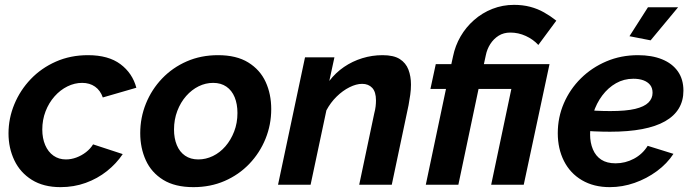

<svg xmlns="http://www.w3.org/2000/svg" viewBox="-20 -760 2850 790"><path d="M229 10Q159 10 111 -20Q63 -50 39 -100.5Q15 -151 15 -211Q15 -273 39 -331Q63 -389 106.5 -434.5Q150 -480 210 -506.5Q270 -533 342 -533Q426 -533 475.5 -496Q525 -459 541 -399L403 -359Q393 -388 371 -403.5Q349 -419 318 -419Q287 -419 257.5 -404.5Q228 -390 204.5 -363.5Q181 -337 167.5 -302Q154 -267 154 -227Q154 -191 166 -163Q178 -135 200 -119.5Q222 -104 251 -104Q273 -104 294.5 -112Q316 -120 334 -134Q352 -148 363 -166L485 -126Q459 -87 420 -56Q381 -25 332.5 -7.5Q284 10 229 10Z M776 10Q700 10 651.5 -20Q603 -50 580 -100.5Q557 -151 557 -212Q557 -276 580.5 -334Q604 -392 647 -437Q690 -482 748.5 -507.5Q807 -533 877 -533Q953 -533 1001.5 -503Q1050 -473 1073 -423Q1096 -373 1096 -311Q1096 -247 1072.5 -189Q1049 -131 1006 -86Q963 -41 904.5 -15.5Q846 10 776 10ZM796 -104Q827 -104 856 -118Q885 -132 907.5 -158Q930 -184 943.5 -219Q957 -254 957 -295Q957 -332 945.5 -360Q934 -388 911.5 -403.5Q889 -419 857 -419Q826 -419 797.5 -405Q769 -391 746 -365Q723 -339 709.5 -303.5Q696 -268 696 -227Q696 -191 707.5 -163Q719 -135 741.5 -119.5Q764 -104 796 -104Z M1235 -524H1356L1335 -427Q1361 -461 1395.5 -484.5Q1430 -508 1470.5 -520.5Q1511 -533 1554 -533Q1600 -533 1625 -517Q1650 -501 1660.5 -473.5Q1671 -446 1671 -412Q1671 -391 1668 -370Q1665 -349 1661 -327L1592 0H1458L1520 -294Q1524 -309 1525.5 -322Q1527 -335 1527 -347Q1527 -382 1511.5 -398.5Q1496 -415 1470 -415Q1446 -415 1418 -401Q1390 -387 1365 -362.5Q1340 -338 1323 -306L1258 0H1124Z M1815 -394H1751L1773 -496H1837L1844 -528Q1853 -572 1875 -610Q1897 -648 1930.5 -677.5Q1964 -707 2006 -723.5Q2048 -740 2095 -740Q2131 -740 2161.5 -732Q2192 -724 2218.5 -709Q2245 -694 2269 -675L2195 -575Q2174 -598 2143.5 -612Q2113 -626 2080 -626Q2052 -626 2031.5 -613Q2011 -600 1997.5 -579Q1984 -558 1979 -533L1971 -496H2241L2135 0H2001L2084 -394H1949L1866 0H1732Z M2489 10Q2423 10 2374.5 -18.5Q2326 -47 2300.5 -97.5Q2275 -148 2275 -212Q2275 -277 2300 -335Q2325 -393 2370 -437.5Q2415 -482 2475 -507.5Q2535 -533 2605 -533Q2662 -533 2704 -516Q2746 -499 2769 -466.5Q2792 -434 2792 -387Q2792 -304 2716.5 -261Q2641 -218 2490 -218Q2460 -218 2425 -219.5Q2390 -221 2349 -225L2366 -309Q2402 -306 2432 -304.5Q2462 -303 2491 -303Q2556 -303 2593.5 -312Q2631 -321 2648 -338Q2665 -355 2665 -378Q2665 -398 2655 -410.5Q2645 -423 2627.5 -429.5Q2610 -436 2586 -436Q2547 -436 2514.5 -417.5Q2482 -399 2458 -367Q2434 -335 2421 -294Q2408 -253 2408 -207Q2408 -173 2419.5 -145.5Q2431 -118 2454 -103Q2477 -88 2513 -88Q2553 -88 2588.5 -107Q2624 -126 2645 -160L2751 -127Q2725 -87 2683 -56Q2641 -25 2591 -7.5Q2541 10 2489 10ZM2657 -594 2570 -611 2646 -730H2770Z"/></svg>

Font: Raleway Thin
Style: Bold Italic
Weight: 700
Italic angle: -12°
Version: Version 4.026